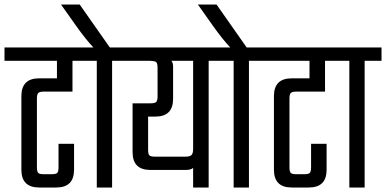

<svg xmlns="http://www.w3.org/2000/svg" viewBox="-40 -833 1715 853"><path d="M282 -426H155Q136 -426 130 -420Q124 -414 124 -395V-90Q124 -70 130 -64.5Q136 -59 155 -59H189Q208 -59 214 -64.5Q220 -70 220 -90V-194H289V-79Q289 0 210 0H134Q55 0 55 -79V-406Q55 -485 134 -485H213V-563H-20V-622H354V-563H282Z M533 -622V-563H458V0H390V-563H315V-622H375Q341 -658 299 -717L231 -813H314L448 -622Z M962 -622V-563H887V0H818V-87Q808 -78 786 -78H628Q549 -78 549 -157V-374H629Q648 -374 654 -380Q660 -386 660 -405V-531Q660 -553 653 -558Q646 -563 614 -563H474V-622ZM818 -171V-563H721Q729 -555 729 -536V-394Q729 -315 650 -315H618V-168Q618 -148 624 -142.5Q630 -137 649 -137H784Q804 -137 811 -144.5Q818 -152 818 -171Z M1141 -622V-563H1066V0H998V-563H923V-622H983Q949 -658 907 -717L839 -813H922L1056 -622Z M1404 -426H1277Q1258 -426 1252 -420Q1246 -414 1246 -395V-90Q1246 -70 1252 -64.5Q1258 -59 1277 -59H1311Q1330 -59 1336 -64.5Q1342 -70 1342 -90V-194H1411V-79Q1411 0 1332 0H1256Q1177 0 1177 -79V-406Q1177 -485 1256 -485H1335V-563H1102V-622H1476V-563H1404Z M1655 -622V-563H1580V0H1512V-563H1437V-622Z"/></svg>

Font: Teko Light
Style: Regular
Weight: 300
Designer: Manushi Parikh, Jonny Pinhorn
Foundry: Indian Type Foundry
Version: Version 1.105;PS 1.0;hotconv 1.0.78;makeotf.lib2.5.61930; tt